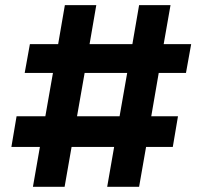

<svg xmlns="http://www.w3.org/2000/svg" viewBox="-20 -720 784 740"><path d="M106.9 0 133.8 -153.8H23.9L43.9 -272H154.8L184.1 -439H75.2L95.2 -549.8H204.1L230 -700.2H351.1L325.2 -549.8H490.2L516.1 -700.2H637.2L610.8 -549.8H716.8L696.8 -439H591.8L563 -272H666L646 -153.8H543L516.1 0H393.1L419.9 -153.8H255.9L229 0ZM276.9 -272H440.9L470.2 -439H306.2Z"/></svg>

Font: SUSE
Style: Bold
Weight: 700
Designer: Rene Bieder
Foundry: SUSE
Version: Version 1.000